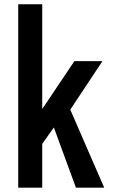

<svg xmlns="http://www.w3.org/2000/svg" viewBox="-20 -850 540 895"><path d="M64.9 -830.1H176.8V-341.8L326.7 -564.9H457.5L307.6 -338.9L465.8 24.9H334L231 -255.9L176.8 -179.2V24.9H64.9Z"/></svg>

Font: BIZ UDGothic
Style: Bold
Weight: 700
Monospace: yes
Designer: TypeBank Co., Ltd.
Foundry: Morisawa Inc.
Version: Version 1.05